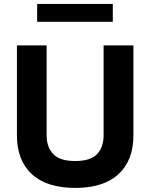

<svg xmlns="http://www.w3.org/2000/svg" viewBox="-20 -943 758 969"><path d="M502.9 -713.9V-260.3Q502.9 -201.2 470.5 -165.8Q438 -130.4 359.6 -130.4Q281.2 -130.4 248.3 -165.8Q215.3 -201.2 215.3 -260.3V-713.9H65.4V-259.8Q65.4 -133.7 140.6 -64.2Q215.8 5.4 359.4 5.4Q502.9 5.4 578.1 -64.2Q653.3 -133.7 653.3 -259.8V-713.9ZM549.3 -923.3H167.5V-833H549.3Z"/></svg>

Font: Estedad-FD-VF Thin
Style: Regular
Weight: 100
Designer: Amin Abedi
Version: Version 5.0